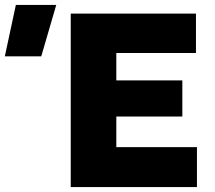

<svg xmlns="http://www.w3.org/2000/svg" viewBox="-206 -755 869 775"><path d="M79.5 0V-700H585V-541H263.5V-430.5H530V-284.5H263.5V-161H589V0ZM-186.5 -527.5 -142 -735H21L-39.5 -527.5Z"/></svg>

Font: Geologica Roman ExtraBold
Style: Regular
Weight: 800
Designer: Sindre Bremnes, Frode Helland
Foundry: Monokrom Skriftforlag AS
Version: Version 1.010;gftools[0.9.28]